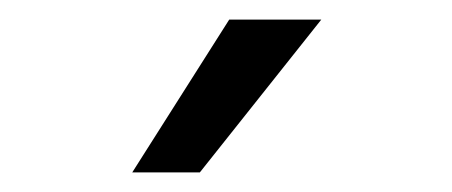

<svg xmlns="http://www.w3.org/2000/svg" viewBox="-20 -818 461 196"><path d="M184 -642H115L214 -798H308Z"/></svg>

Font: Hind Guntur
Style: Regular
Weight: 400
Designer: Manushi Parikh, Hitesh Malaviya
Foundry: Indian Type Foundry
Version: Version 1.002;PS 1.0;hotconv 1.0.86;makeotf.lib2.5.63406; tt